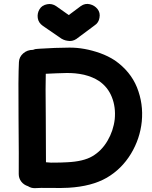

<svg xmlns="http://www.w3.org/2000/svg" viewBox="-20 -975 788 994"><path d="M162 -1Q186 -3 242 -2Q303 -1 335 -3Q455 -10 533 -55Q610 -100 658 -179Q705 -257 714 -346Q723 -438 689 -523Q655 -606 575 -662Q540 -685 498 -700Q416 -729 339.5 -728.5Q263 -728 189 -723Q179 -722 174 -722Q162 -722 151 -717Q121 -717 100 -698.5Q79 -680 78 -653Q74 -578 76 -363Q78 -148 77 -74Q77 -52 90 -35Q103 -18 125 -11Q142 0 162 -1ZM244 -133Q228 -135 218 -135Q218 -184 217 -365Q215 -545 217 -593Q275 -596 322.5 -597Q370 -598 415 -588Q460 -577 492 -556Q538 -525 559 -472.5Q580 -420 574 -358Q567 -298 536.5 -246Q506 -194 458 -166Q412 -139 328 -135Q300 -133 244 -133ZM329 -764Q354 -759 375 -773L469 -843Q491 -857 495 -883Q500 -909 485 -928Q470 -947 445.5 -953Q421 -959 399 -944L336 -897L271 -943Q249 -958 224 -953Q197 -948 184.5 -927Q172 -906 175.5 -881.5Q179 -857 202 -841L298 -775Q308 -769 319 -766Q321 -765 324 -765Q327 -765 329 -764Z"/></svg>

Font: Balsamiq Sans
Style: Bold
Weight: 700
Designer: Michael Angeles
Foundry: Balsamiq SRL
Version: Version 1.020; ttfautohint (v1.8.4.7-5d5b);gftools[0.9.26]